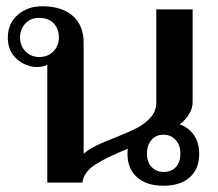

<svg xmlns="http://www.w3.org/2000/svg" viewBox="-20 -583 695 613"><path d="M616 -92Q616 -44 586 -17Q556 10 502 10Q448 10 417.5 -17Q387 -44 387 -92Q387 -103 388 -108Q320 -81 283.5 -57Q247 -33 243 0H131V-376Q117 -369 97 -369Q78 -369 56.5 -379Q35 -389 20 -410Q5 -431 5 -463Q5 -508 36.5 -535.5Q68 -563 115 -563Q177 -563 212 -532.5Q247 -502 247 -447V-92Q263 -106 286 -117.5Q309 -129 346 -143Q391 -161 416.5 -174Q442 -187 460.5 -207.5Q479 -228 479 -256V-553H595V-257Q595 -219 554 -186Q584 -175 600 -150.5Q616 -126 616 -92ZM168 -463Q168 -491 151.5 -508.5Q135 -526 105 -526Q78 -526 61 -508Q44 -490 44 -463Q44 -437 61.5 -419Q79 -401 105 -401Q133 -401 150.5 -419Q168 -437 168 -463ZM556 -93Q556 -120 540.5 -136.5Q525 -153 502 -153Q478 -153 463.5 -136Q449 -119 449 -93Q449 -66 464 -50Q479 -34 502 -34Q528 -34 542 -50Q556 -66 556 -93Z"/></svg>

Font: Taviraj Medium
Style: Regular
Weight: 500
Designer: Katatrad Team
Foundry: CadsonDemak
Version: Version 1.001